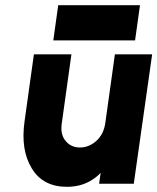

<svg xmlns="http://www.w3.org/2000/svg" viewBox="-20 -710 608 742"><path d="M111 -500 75 -242Q67 -186 74 -140.5Q81 -95 103 -59Q146 12 239 12Q306 12 354 -28Q358 -31 361.5 -34.5Q365 -38 369 -42L363 0H497L568 -500H424L387 -235Q381 -192 353 -166Q324 -140 289 -140Q254 -140 233 -166Q212 -192 219 -235L256 -500ZM186 -554H502L521 -690H205Z"/></svg>

Font: Unageo
Style: ExtraBold-Italic
Weight: 800
Designer: Richard Sepsi
Foundry: Richard Sepsi
Version: Version 2.000